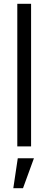

<svg xmlns="http://www.w3.org/2000/svg" viewBox="-20 -770 254 1010"><path d="M71 0V-750H143.5V0ZM50 220 73.5 62.5H158.5L101 220Z"/></svg>

Font: Mohave
Style: Regular
Weight: 400
Designer: Gumpita Rahayu
Foundry: Tokotype
Version: Version 2.003; ttfautohint (v1.8.3)